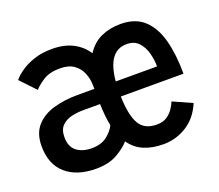

<svg xmlns="http://www.w3.org/2000/svg" viewBox="-94 -643 897 786"><g transform="rotate(-20 355.0 -250.5)"><path d="M202 11Q118.5 11 70.5 -31Q22.5 -73 22.5 -152Q22.5 -207 51.2 -239.2Q80 -271.5 127.5 -285.2Q175 -299 232.5 -299H306L305.5 -315.5Q305.5 -341.5 295.5 -367Q285.5 -392.5 262.8 -409.2Q240 -426 201.5 -426Q156 -426 128.2 -408Q100.5 -390 87 -374L25 -439.5Q36 -454 59.8 -471Q83.5 -488 118.2 -500Q153 -512 198.5 -512Q251 -512 288.8 -492.5Q326.5 -473 348.5 -438.5Q373.5 -477.5 411.5 -494.8Q449.5 -512 496.5 -512Q561 -512 599 -476.5Q637 -441 653.5 -378Q670 -315 670 -232.5H397Q399 -151.5 421 -112.8Q443 -74 497 -74Q524.5 -74 542.2 -86.2Q560 -98.5 570.2 -114.8Q580.5 -131 585 -142.5L668 -105.5Q643 -46.5 596.2 -17.8Q549.5 11 496 11Q447 11 410.5 -4.5Q374 -20 350.5 -54Q331 -31 294 -10Q257 11 202 11ZM492 -426Q410 -426 398.5 -297.5H578.5Q578.5 -325.5 570.8 -355.2Q563 -385 544.2 -405.5Q525.5 -426 492 -426ZM214.5 -74Q255 -74 280.5 -94Q306 -114 316.5 -137Q308 -178 306.5 -232.5H232Q208.5 -232.5 183.2 -227Q158 -221.5 140.5 -204.8Q123 -188 123 -154.5Q123 -113 148 -93.5Q173 -74 214.5 -74Z"/></g></svg>

Font: League Mono Medium
Style: Regular
Weight: 500
Width: 6
Designer: Tyler Finck
Foundry: The League of Moveable Type / Tyler Finck
Version: Version 2.300;RELEASE